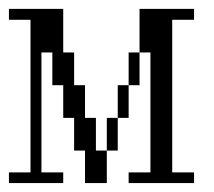

<svg xmlns="http://www.w3.org/2000/svg" viewBox="-20 -410 479 430"><path d="M219.2 -72.8V-146H243.7V-72.8ZM243.7 -146V-219.2H268.1V-146ZM268.1 -219.2V-292.5H292.5V-219.2ZM0 0V-23.9H48.3V-365.7H0V-390.1H121.6V-292.5H146V-219.2H170.4V-146H194.8V-72.8H219.2V0H170.4V-72.8H146V-146H121.6V-219.2H97.2V-292.5H72.8V-23.9H121.6V0ZM268.1 0V-23.9H316.9V-292.5H292.5V-390.1H414.6V-365.7H365.7V-23.9H414.6V0Z"/></svg>

Font: FS Mondwest Regular
Style: Regular
Weight: 400
Designer: NZWStudios2024
Foundry: https://fontstruct.com
Version: Version 1.0